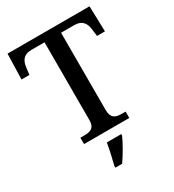

<svg xmlns="http://www.w3.org/2000/svg" viewBox="-219 -835 1063 1176"><g transform="rotate(-30 312.0 -246.5)"><path d="M151 0H471V-45H443C403 -45 370 -54 370 -115V-661H462C522 -661 540 -626 545 -582L551 -534H607L602 -714H22L17 -534H73L79 -582C84 -626 102 -661 161 -661H253V-111C253 -53 219 -45 179 -45H151ZM245 221H293C322 179 361 113 379 71V61H277C269 108 256 165 245 208Z"/></g></svg>

Font: Noto Serif Thai Medium
Style: Regular
Weight: 500
Designer: Monotype Design Team
Foundry: Monotype Imaging Inc.
Version: Version 1.901;PS 001.901;hotconv 1.0.88;makeotf.lib2.5.64775